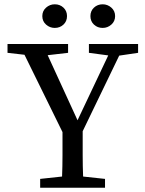

<svg xmlns="http://www.w3.org/2000/svg" viewBox="-20 -874 673 894"><path d="M469 0H167V-41L269 -52Q271 -99 271 -150Q271 -201 271 -259L94 -619L15 -628V-669H297V-628L202 -617L341 -314L484 -616L394 -628V-669H623V-628L535 -615L365 -263Q365 -204 365 -152Q365 -100 367 -52L469 -41ZM235 -744Q212 -744 194.5 -759.5Q177 -775 177 -799Q177 -823 194.5 -838.5Q212 -854 235 -854Q259 -854 275.5 -838.5Q292 -823 292 -799Q292 -775 275.5 -759.5Q259 -744 235 -744ZM458 -744Q434 -744 417.5 -759.5Q401 -775 401 -799Q401 -823 417.5 -838.5Q434 -854 458 -854Q481 -854 498.5 -838.5Q516 -823 516 -799Q516 -775 498.5 -759.5Q481 -744 458 -744Z"/></svg>

Font: Source Serif Pro
Style: Regular
Weight: 400
Designer: Frank Grießhammer
Foundry: Adobe Systems Incorporated
Version: Version 2.000;PS 1.000;hotconv 16.6.51;makeotf.lib2.5.65220